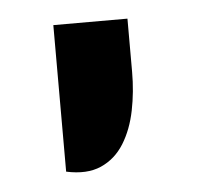

<svg xmlns="http://www.w3.org/2000/svg" viewBox="-31 -129 293 280"><g transform="rotate(-5 116.0 10.5)"><path d="M56 116.5V-98H164.5V-20Q164.5 9 159 36.2Q153.5 63.5 140.8 84Q128 104.5 107 113.8Q86 123 56 116.5Z"/></g></svg>

Font: Expletus Sans SemiBold
Style: Regular
Weight: 600
Version: Version 7.500